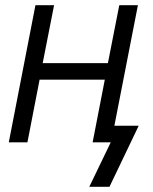

<svg xmlns="http://www.w3.org/2000/svg" viewBox="-20 -550 590 742"><path d="M325 172 408 0H338L385 -242H133L86 0H14L117 -530H189L145 -306H397L441 -530H513L422 -64H516L403 172Z"/></svg>

Font: Lode Term
Style: Italic
Weight: 400
Italic angle: -11°
Monospace: yes
Designer: Belleve Invis
Foundry: Belleve Invis
Version: Version 29.2.0